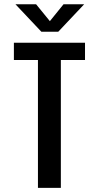

<svg xmlns="http://www.w3.org/2000/svg" viewBox="-20 -906 490 926"><path d="M386 -885.5 261 -753H179.5L54.5 -885.5H154L220.5 -804L286.5 -885.5ZM390 -700V-616.5H273.5V0H163V-616.5H47V-700Z"/></svg>

Font: League Mono Condensed Medium
Style: Regular
Weight: 500
Width: 1
Designer: Tyler Finck
Foundry: The League of Moveable Type / Tyler Finck
Version: Version 2.210